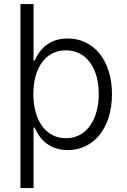

<svg xmlns="http://www.w3.org/2000/svg" viewBox="-20 -748 642 972"><path d="M322.8 11.7C456.5 11.7 546.9 -101.6 546.9 -271.5C546.9 -439.9 456.1 -553.2 322.8 -553.2C222.7 -553.2 176.8 -490.7 155.3 -440.9H149.9V-727.5H83.5V204.1H149.9V-102.1H155.3C176.8 -51.3 224.1 11.7 322.8 11.7ZM314 -48.3C209.5 -48.3 148.9 -141.6 148.9 -272C148.9 -401.9 208.5 -493.2 314 -493.2C421.4 -493.2 480 -397 480 -272C480 -146.5 420.4 -48.3 314 -48.3Z"/></svg>

Font: Raveo Light
Style: Regular
Weight: 300
Designer: Jakub Foglar, Rasmus Andersson (Inter)
Foundry: Jakubfoglar.com
Version: Version 1.100;Glyphs 3.2.3 (3260)